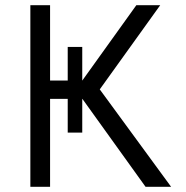

<svg xmlns="http://www.w3.org/2000/svg" viewBox="-20 -720 718 740"><path d="M541 0 272 -374.5 505.5 -700H597.5L364.5 -375.5L639.5 0ZM97 0V-700H173V-409.5H328.5V-339H173V0ZM241 -209V-539H297V-209Z"/></svg>

Font: Geologica Roman ExtraLight
Style: Regular
Weight: 250
Designer: Sindre Bremnes, Frode Helland
Foundry: Monokrom Skriftforlag AS
Version: Version 1.010;gftools[0.9.28]